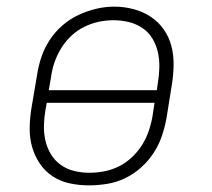

<svg xmlns="http://www.w3.org/2000/svg" viewBox="-20 -551 640 579"><path d="M248 8Q219 8 190.5 2Q162 -4 138.5 -19.5Q115 -35 99.5 -58.5Q84 -82 76.5 -109Q69 -136 69.5 -166Q70 -196 75 -226L92 -326Q96 -353 105 -379.5Q114 -406 130 -430.5Q146 -455 168.5 -474.5Q191 -494 217 -506Q243 -518 270 -524.5Q297 -531 325 -531Q354 -531 382.5 -523.5Q411 -516 434.5 -500.5Q458 -485 474 -462Q490 -439 497 -411.5Q504 -384 503.5 -354Q503 -324 498 -294L482 -194Q477 -167 468 -140.5Q459 -114 443 -89.5Q427 -65 405 -45.5Q383 -26 357 -13.5Q331 -1 303 3.5Q275 8 248 8ZM127 -279H453L456 -301Q460 -324 460.5 -348Q461 -372 456 -394Q451 -416 439.5 -435Q428 -454 409.5 -466.5Q391 -479 368.5 -484.5Q346 -490 322 -490Q299 -490 276.5 -485Q254 -480 233 -469.5Q212 -459 194.5 -442.5Q177 -426 164.5 -405.5Q152 -385 144.5 -363.5Q137 -342 134 -319ZM249 -30Q272 -30 295 -34.5Q318 -39 339 -49.5Q360 -60 378 -77Q396 -94 408.5 -114Q421 -134 428.5 -156Q436 -178 440 -201L446 -241H121L117 -219Q113 -196 112.5 -172.5Q112 -149 117 -127Q122 -105 133.5 -86Q145 -67 163 -54Q181 -41 203.5 -35.5Q226 -30 249 -30Z"/></svg>

Font: Iosevka Etoile XLtObl
Style: Regular
Weight: 200
Italic angle: -9°
Designer: Belleve Invis
Foundry: Belleve Invis
Version: Version 15.5.2; ttfautohint (v1.8.4)